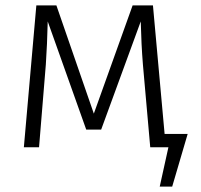

<svg xmlns="http://www.w3.org/2000/svg" viewBox="-20 -543 743 708"><path d="M615 145H569L601 0H534L507 -305Q501 -379 499 -464L353 -65H298L156 -464Q154 -379 149 -305L124 0H68L114 -523H188L326 -124L469 -523H544L587 -49H672Z"/></svg>

Font: Trujillo Light
Style: Regular
Weight: 300
Designer: Fira Sans original fonts by bBox Type GmbH, Carrois Corporate GbR, & Edenspiekermann AG / Changes by Cristiano Sobral
Foundry: Fira Sans original fonts by bBox Type GmbH, Carrois Corporate GbR, & Edenspiekermann AG / Changes by Cristiano Sobral
Version: Version 4.301;July 28, 2020;FontCreator 13.0.0.2655 64-bit